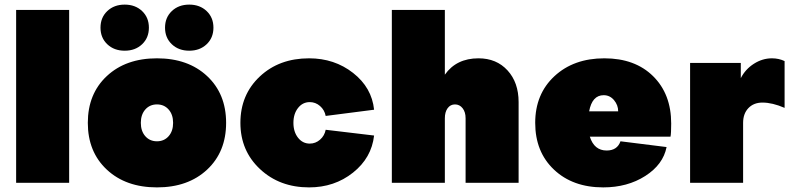

<svg xmlns="http://www.w3.org/2000/svg" viewBox="-20 -793 3434 833"><path d="M280 -750V0H50V-750Z M961 -260Q961 -134 878.5 -57Q796 20 661 20Q526 20 443.5 -57Q361 -134 361 -260Q361 -386 443.5 -463Q526 -540 661 -540Q796 -540 878.5 -463Q961 -386 961 -260ZM731 -260Q731 -296 711.5 -318Q692 -340 661 -340Q630 -340 610.5 -318Q591 -296 591 -260Q591 -224 610.5 -202Q630 -180 661 -180Q692 -180 711.5 -202Q731 -224 731 -260ZM521 -573Q475 -573 445.5 -601Q416 -629 416 -673Q416 -717 445.5 -745Q475 -773 521 -773Q567 -773 596.5 -745Q626 -717 626 -673Q626 -629 596.5 -601Q567 -573 521 -573ZM801 -573Q755 -573 725.5 -601Q696 -629 696 -673Q696 -717 725.5 -745Q755 -773 801 -773Q847 -773 876.5 -745Q906 -717 906 -673Q906 -629 876.5 -601Q847 -573 801 -573Z M1603 -317 1393 -290Q1388 -316 1368.5 -333Q1349 -350 1324 -350Q1293 -350 1273 -324.5Q1253 -299 1253 -260Q1253 -221 1273 -195.5Q1293 -170 1324 -170Q1349 -170 1368.5 -187Q1388 -204 1393 -230L1603 -205Q1592 -108 1511.5 -44Q1431 20 1321 20Q1193 20 1108 -59.5Q1023 -139 1023 -260Q1023 -382 1107 -461Q1191 -540 1321 -540Q1431 -540 1512 -476.5Q1593 -413 1603 -317Z M2056 -540Q2134 -540 2182 -487.5Q2230 -435 2230 -350V0H2000V-280Q2000 -307 1987 -323.5Q1974 -340 1954 -340Q1934 -340 1922 -323.5Q1910 -307 1910 -280V0H1680V-750H1910V-469Q1960 -540 2056 -540Z M2612 -140Q2658 -140 2672 -180L2872 -155Q2857 -79 2779.5 -29.5Q2702 20 2597 20Q2465 20 2383.5 -57Q2302 -134 2302 -260Q2302 -385 2385.5 -462.5Q2469 -540 2602 -540Q2735 -540 2813.5 -462.5Q2892 -385 2892 -257Q2892 -214 2889 -200H2539Q2558 -140 2612 -140ZM2536 -310H2662Q2662 -337 2644 -358.5Q2626 -380 2599 -380Q2549 -380 2536 -310Z M3329 -540Q3359 -540 3384 -528V-325Q3331 -348 3288 -348Q3250 -348 3227 -324Q3204 -300 3204 -260V0H2974V-520H3194V-454Q3214 -493 3251 -516.5Q3288 -540 3329 -540Z"/></svg>

Font: Metropolitano Black
Style: Regular
Weight: 900
Designer: Fonts by Alex Slobzheninov & Chris M. Simpson / Changes by Cristiano Sobral
Foundry: Fonts by Alex Slobzheninov & Chris M. Simpson / Changes by Cristiano Sobral
Version: Version 1.00;August 30, 2020;FontCreator 13.0.0.2681 64-bit